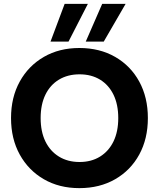

<svg xmlns="http://www.w3.org/2000/svg" viewBox="-20 -960 821 992"><path d="M390 12Q286 12 206.5 -34Q127 -80 82 -161.5Q37 -243 37 -350Q37 -457 82 -538.5Q127 -620 206.5 -666Q286 -712 390 -712Q495 -712 575 -666Q655 -620 699.5 -538.5Q744 -457 744 -350Q744 -243 699.5 -161.5Q655 -80 575 -34Q495 12 390 12ZM391 -123Q452 -123 497 -151Q542 -179 566.5 -229.5Q591 -280 591 -350Q591 -420 566.5 -470.5Q542 -521 497 -548.5Q452 -576 391 -576Q330 -576 284.5 -548.5Q239 -521 214.5 -470.5Q190 -420 190 -350Q190 -280 214.5 -229.5Q239 -179 284.5 -151Q330 -123 391 -123ZM423 -745 508 -940H629L516 -745ZM241 -745 314 -940H434L334 -745Z"/></svg>

Font: DM Sans 36pt Black
Style: Regular
Weight: 900
Designer: Colophon Foundry, Jonny Pinhorn
Foundry: Colophon Foundry
Version: Version 4.004;gftools[0.9.30]